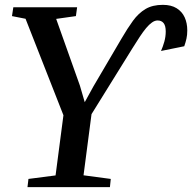

<svg xmlns="http://www.w3.org/2000/svg" viewBox="-20 -773 794 793"><path d="M93.5 0 97.5 -34 209.5 -48.5 242 -297 85.5 -695.5 29.5 -706.5 35 -743H298.5L293.5 -706.5L212 -695L310 -419.5L330 -351L365.5 -415.5L481.5 -613Q506.5 -656 529.2 -687.2Q552 -718.5 581 -735.8Q610 -753 652.5 -753Q687 -753 709.5 -739Q732 -725 742.8 -701.2Q753.5 -677.5 753.5 -647.5Q753.5 -628.5 750.2 -613.8Q747 -599 741 -582L645 -562.5Q653 -580.5 658.8 -601.2Q664.5 -622 664.5 -643Q664.5 -666.5 655.8 -677.5Q647 -688.5 631 -688.5Q619.5 -688.5 607.8 -680.2Q596 -672 583.5 -657Q571 -642 557.2 -621Q543.5 -600 527.5 -574.5L358 -301.5L325 -49L437.5 -34L434 0Z"/></svg>

Font: Merriweather 60pt Medium
Style: Italic
Weight: 500
Italic angle: -7.8°
Version: Version 2.101